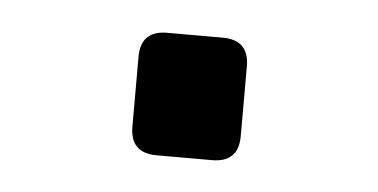

<svg xmlns="http://www.w3.org/2000/svg" viewBox="-27 -373 400 203"><g transform="rotate(5 173.5 -271.0)"><path d="M144 -206Q116 -206 116 -234V-308Q116 -336 144 -336H203Q231 -336 231 -308V-234Q231 -206 203 -206Z"/></g></svg>

Font: Pitagon Sans Text SemiBold
Style: Regular
Weight: 600
Designer: Travis Tran
Foundry: Pitagon
Version: Version 1.001; ttfautohint (v1.8.4.7-5d5b);gftools[0.9.26]